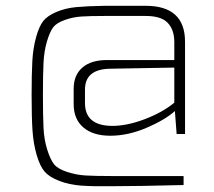

<svg xmlns="http://www.w3.org/2000/svg" viewBox="-20 -592 739 662"><path d="M341 -572H482Q618 -572 618 -448V-130H589L583 -209Q548 -178 484.5 -151Q421 -124 360 -124Q301 -124 267.5 -152.5Q234 -181 234 -233V-286Q234 -333 264 -359Q294 -385 349 -385H581V-447Q581 -490 557.5 -514Q534 -538 477 -537H342Q289 -537 260 -535Q231 -533 203 -523Q175 -513 163.5 -498Q152 -483 142 -449.5Q132 -416 130 -375Q128 -334 128 -265Q128 -194 130 -152Q132 -110 143 -75.5Q154 -41 166.5 -25.5Q179 -10 210.5 0.5Q242 11 274.5 13Q307 15 368 15H613V46Q451 50 369 50Q301 51 260 48Q219 45 185 32Q151 19 134.5 0.5Q118 -18 106.5 -57.5Q95 -97 92 -142.5Q89 -188 89 -265Q89 -338 91.5 -382Q94 -426 104.5 -464Q115 -502 129.5 -520Q144 -538 175 -551Q206 -564 243 -567.5Q280 -571 341 -572ZM581 -359 356 -355Q273 -352 273 -283V-237Q273 -160 363 -158Q415 -157 477.5 -180.5Q540 -204 581 -238Z"/></svg>

Font: Exo 2.0 Extra Light
Style: Regular
Weight: 250
Designer: Natanael Gama
Version: Version 1.001;PS 001.001;hotconv 1.0.70;makeotf.lib2.5.58329